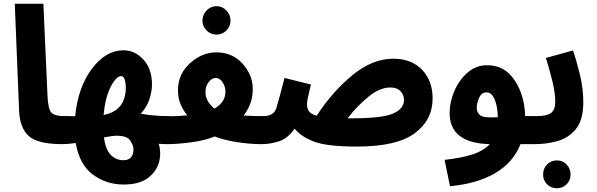

<svg xmlns="http://www.w3.org/2000/svg" viewBox="-20 -766 3191 1027"><path d="M313 5Q398 5 398 -72Q398 -102 380 -123.5Q362 -145 323 -145Q273 -145 255 -163.5Q237 -182 234 -256L212 -746H59L82 -178Q85 -84 132.5 -39.5Q180 5 313 5Z M875 5Q960 5 960 -72Q960 -102 942 -123.5Q924 -145 885 -145Q847 -145 808 -148Q769 -151 733 -158Q767 -195 780 -237.5Q793 -280 793 -313Q793 -398 747 -447.5Q701 -497 641 -497Q546 -497 471.5 -398Q397 -299 382 -144Q365 -145 349 -145Q333 -145 323 -145L313 5Q342 5 385 -1Q405 115 477 168Q549 221 641 221Q724 221 770.5 186.5Q817 152 830.5 101.5Q844 51 829 3Q855 5 875 5ZM628 -359Q641 -359 647 -340Q653 -321 653 -299Q653 -174 534 -151Q543 -246 572.5 -302.5Q602 -359 628 -359ZM604 -40Q660 -40 677 -13.5Q694 13 694 32Q694 91 639 91Q602 91 573.5 63.5Q545 36 536 -31Q581 -40 604 -40Z M1465 -72Q1465 -102 1447 -123.5Q1429 -145 1390 -145Q1365 -145 1338 -145.5Q1311 -146 1283 -148Q1305 -176 1318.5 -211Q1332 -246 1332 -290Q1332 -365 1277.5 -425.5Q1223 -486 1137 -486Q1061 -486 996.5 -428Q932 -370 932 -283Q932 -242 945.5 -209.5Q959 -177 982 -149Q930 -144 885 -144L875 5Q930 5 1004.5 -5Q1079 -15 1128 -36Q1178 -17 1246 -6Q1314 5 1380 5Q1421 5 1443 -16.5Q1465 -38 1465 -72ZM1079 -272Q1079 -306 1096.5 -327.5Q1114 -349 1134 -349Q1155 -349 1170.5 -326Q1186 -303 1186 -276Q1186 -219 1127 -185Q1079 -225 1079 -272ZM1138 -581Q1169 -581 1191 -603Q1213 -625 1213 -656Q1213 -687 1191 -710Q1169 -733 1138 -733Q1107 -733 1085 -710Q1063 -687 1063 -656Q1063 -625 1085 -603Q1107 -581 1138 -581Z M2294 -240Q2294 -334 2237.5 -393Q2181 -452 2083 -452Q1972 -452 1864.5 -363.5Q1757 -275 1674 -147Q1642 -156 1632 -171.5Q1622 -187 1622 -209Q1622 -230 1643 -314L1502 -349Q1472 -233 1458.5 -189Q1445 -145 1390 -145L1380 5Q1425 5 1472 -10Q1519 -25 1556 -78Q1589 -36 1658.5 -9Q1728 18 1889 18Q2102 18 2198 -53Q2294 -124 2294 -240ZM2067 -298Q2104 -298 2122.5 -278Q2141 -258 2141 -231Q2141 -185 2083.5 -159Q2026 -133 1857 -133Q1847 -133 1839 -133Q1891 -200 1951.5 -249Q2012 -298 2067 -298Z M2843 5Q2928 5 2928 -72Q2928 -102 2910 -123.5Q2892 -145 2853 -145H2789Q2786 -257 2732.5 -337Q2679 -417 2588 -417Q2528 -418 2482 -378.5Q2436 -339 2410.5 -279.5Q2385 -220 2385 -162Q2385 0 2600 5Q2565 42 2504 61Q2443 80 2358 89L2387 230Q2531 217 2628 160.5Q2725 104 2764 5ZM2530 -188Q2530 -214 2543 -243Q2556 -272 2582 -272Q2609 -272 2625 -236.5Q2641 -201 2643 -139Q2568 -134 2549 -149Q2530 -164 2530 -188Z M2843 5Q2901 5 2960.5 -11Q3020 -27 3060 -75Q3100 -123 3100 -220Q3100 -293 3081.5 -368.5Q3063 -444 3045 -496L2900 -456Q2917 -403 2933.5 -336.5Q2950 -270 2950 -223Q2950 -178 2927 -161.5Q2904 -145 2853 -145ZM2959 241Q2990 241 3011 219.5Q3032 198 3032 168Q3032 136 3011 114Q2990 92 2959 92Q2927 92 2906 114Q2885 136 2885 168Q2885 198 2906 219.5Q2927 241 2959 241Z"/></svg>

Font: Noto Sans Arabic SemiCondensed Extra
Style: Regular
Weight: 800
Width: 4
Designer: Nadine Chahine - Monotype Design Team
Foundry: Monotype Imaging Inc.
Version: Version 1.902